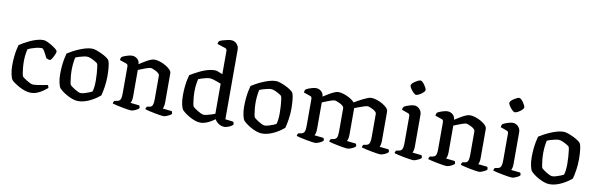

<svg xmlns="http://www.w3.org/2000/svg" viewBox="-52 -1287 5515 1774"><g transform="rotate(10 2706.0 -400.0)"><path d="M261 0Q234 0 204.5 -10.5Q175 -21 148.5 -36Q122 -51 103.5 -64.5Q85 -78 80 -85Q68 -99 60 -137Q52 -175 52 -218Q52 -259 55.5 -296.5Q59 -334 65 -364.5Q71 -395 77 -414Q90 -423 114 -437Q138 -451 168.5 -465.5Q199 -480 232 -490Q265 -500 296 -500Q311 -500 333.5 -490Q356 -480 378.5 -466Q401 -452 416.5 -439Q432 -426 433 -420Q435 -411 427.5 -392Q420 -373 409.5 -355Q399 -337 390 -329Q380 -329 369.5 -332Q359 -335 351 -339Q345 -352 335 -372Q325 -392 314.5 -408Q304 -424 294 -424Q267 -424 241 -417.5Q215 -411 195 -403.5Q175 -396 165 -391Q162 -381 158.5 -362Q155 -343 153 -321Q151 -299 151 -280Q151 -247 154 -215Q157 -183 161 -161Q165 -139 169 -134Q171 -131 183 -122.5Q195 -114 211.5 -103.5Q228 -93 244.5 -85.5Q261 -78 272 -78Q288 -78 316.5 -82Q345 -86 371 -91Q397 -96 406 -98Q410 -95 413.5 -87.5Q417 -80 417 -71Q399 -56 375.5 -39.5Q352 -23 323.5 -11.5Q295 0 261 0Z M708 0Q681 0 652.5 -10.5Q624 -21 598.5 -35.5Q573 -50 554.5 -64.5Q536 -79 530 -86Q518 -100 510 -136.5Q502 -173 502 -218Q502 -258 505.5 -294.5Q509 -331 515 -362Q521 -393 527 -414Q541 -423 566.5 -437.5Q592 -452 623.5 -466Q655 -480 688.5 -490Q722 -500 752 -500Q770 -500 794.5 -491.5Q819 -483 844.5 -471Q870 -459 889 -446Q908 -433 915 -424Q923 -414 927.5 -387Q932 -360 934 -329.5Q936 -299 936 -277Q936 -222 928 -171Q920 -120 911 -89Q899 -78 877.5 -63Q856 -48 828.5 -33.5Q801 -19 770 -9.5Q739 0 708 0ZM720 -77Q734 -77 756 -83.5Q778 -90 797.5 -98Q817 -106 824 -110Q831 -127 834 -156.5Q837 -186 837 -212Q837 -245 834.5 -280Q832 -315 828.5 -341Q825 -367 821 -372Q818 -377 800 -388Q782 -399 759.5 -409Q737 -419 719 -419Q708 -419 686.5 -414.5Q665 -410 644 -403.5Q623 -397 613 -392Q610 -382 607 -362.5Q604 -343 602 -321Q600 -299 600 -280Q600 -244 603 -212.5Q606 -181 610 -160Q614 -139 617 -134Q620 -131 632 -121.5Q644 -112 660 -102Q676 -92 692.5 -84.5Q709 -77 720 -77Z M1204 0Q1196 0 1172.5 -3.5Q1149 -7 1120 -12.5Q1091 -18 1065.5 -24Q1040 -30 1028 -34Q1028 -42 1031.5 -49Q1035 -56 1038 -60L1066 -65Q1083 -68 1092.5 -82.5Q1102 -97 1102 -145V-394Q1102 -402 1099 -409Q1096 -416 1087 -419L1023 -441Q1025 -455 1028 -462Q1031 -469 1035 -472Q1052 -482 1080.5 -491Q1109 -500 1127 -500Q1156 -500 1177.5 -481Q1199 -462 1199 -433Q1223 -448 1248 -463.5Q1273 -479 1296.5 -489.5Q1320 -500 1338 -500Q1361 -500 1389.5 -491Q1418 -482 1444 -467Q1470 -452 1486.5 -435Q1503 -418 1503 -401V-125Q1503 -105 1499 -89.5Q1495 -74 1491 -68L1577 -59Q1579 -56 1581.5 -49.5Q1584 -43 1584 -35Q1579 -27 1564.5 -19Q1550 -11 1534.5 -5.5Q1519 0 1508 0Q1500 0 1476.5 -3.5Q1453 -7 1424.5 -12.5Q1396 -18 1371 -24Q1346 -30 1334 -34Q1334 -43 1337.5 -49.5Q1341 -56 1344 -60L1369 -64Q1379 -66 1386.5 -71.5Q1394 -77 1398.5 -93.5Q1403 -110 1403 -145V-362Q1403 -372 1392.5 -382Q1382 -392 1366.5 -400Q1351 -408 1337 -413Q1323 -418 1316 -418Q1309 -418 1293.5 -413.5Q1278 -409 1260 -402Q1242 -395 1226 -388.5Q1210 -382 1202 -379V-127Q1202 -108 1198 -92Q1194 -76 1189 -68L1272 -59Q1274 -56 1276.5 -49.5Q1279 -43 1279 -35Q1274 -27 1260 -19Q1246 -11 1230.5 -5.5Q1215 0 1204 0Z M1855 0Q1829 0 1801 -10.5Q1773 -21 1748 -35.5Q1723 -50 1705.5 -63.5Q1688 -77 1682 -84Q1669 -99 1661 -135.5Q1653 -172 1653 -218Q1653 -259 1656.5 -296.5Q1660 -334 1666 -364.5Q1672 -395 1678 -414Q1692 -423 1717.5 -437.5Q1743 -452 1774.5 -466.5Q1806 -481 1839.5 -490.5Q1873 -500 1904 -500Q1919 -500 1939 -492Q1959 -484 1978 -476V-694Q1978 -701 1975 -708.5Q1972 -716 1962 -719L1885 -744Q1886 -754 1889 -761Q1892 -768 1895 -772Q1905 -778 1926 -784.5Q1947 -791 1970 -795.5Q1993 -800 2006 -800Q2035 -800 2056.5 -778Q2078 -756 2078 -725V-71L2153 -62Q2155 -59 2158 -51.5Q2161 -44 2161 -36Q2154 -27 2139 -18.5Q2124 -10 2107.5 -5Q2091 0 2080 0Q2060 0 2042 -8Q2024 -16 2010.5 -29Q1997 -42 1989 -56Q1971 -42 1948.5 -29Q1926 -16 1902.5 -8Q1879 0 1855 0ZM1874 -77Q1884 -77 1901.5 -81Q1919 -85 1940 -91.5Q1961 -98 1978 -105V-387Q1960 -394 1940 -401.5Q1920 -409 1901.5 -414Q1883 -419 1870 -419Q1859 -419 1838 -414.5Q1817 -410 1796.5 -403.5Q1776 -397 1766 -392Q1763 -382 1759.5 -363Q1756 -344 1754 -321.5Q1752 -299 1752 -278Q1752 -243 1755 -212Q1758 -181 1762 -160Q1766 -139 1770 -134Q1773 -130 1785.5 -121Q1798 -112 1814 -102Q1830 -92 1846.5 -84.5Q1863 -77 1874 -77Z M2434 0Q2407 0 2378.5 -10.5Q2350 -21 2324.5 -35.5Q2299 -50 2280.5 -64.5Q2262 -79 2256 -86Q2244 -100 2236 -136.5Q2228 -173 2228 -218Q2228 -258 2231.5 -294.5Q2235 -331 2241 -362Q2247 -393 2253 -414Q2267 -423 2292.5 -437.5Q2318 -452 2349.5 -466Q2381 -480 2414.5 -490Q2448 -500 2478 -500Q2496 -500 2520.5 -491.5Q2545 -483 2570.5 -471Q2596 -459 2615 -446Q2634 -433 2641 -424Q2649 -414 2653.5 -387Q2658 -360 2660 -329.5Q2662 -299 2662 -277Q2662 -222 2654 -171Q2646 -120 2637 -89Q2625 -78 2603.5 -63Q2582 -48 2554.5 -33.5Q2527 -19 2496 -9.5Q2465 0 2434 0ZM2446 -77Q2460 -77 2482 -83.5Q2504 -90 2523.5 -98Q2543 -106 2550 -110Q2557 -127 2560 -156.5Q2563 -186 2563 -212Q2563 -245 2560.5 -280Q2558 -315 2554.5 -341Q2551 -367 2547 -372Q2544 -377 2526 -388Q2508 -399 2485.5 -409Q2463 -419 2445 -419Q2434 -419 2412.5 -414.5Q2391 -410 2370 -403.5Q2349 -397 2339 -392Q2336 -382 2333 -362.5Q2330 -343 2328 -321Q2326 -299 2326 -280Q2326 -244 2329 -212.5Q2332 -181 2336 -160Q2340 -139 2343 -134Q2346 -131 2358 -121.5Q2370 -112 2386 -102Q2402 -92 2418.5 -84.5Q2435 -77 2446 -77Z M2930 0Q2922 0 2898.5 -3.5Q2875 -7 2846 -12.5Q2817 -18 2791.5 -24Q2766 -30 2754 -34Q2754 -42 2757.5 -49Q2761 -56 2764 -60L2792 -65Q2809 -68 2818.5 -82.5Q2828 -97 2828 -145V-394Q2828 -402 2825 -409Q2822 -416 2813 -419L2749 -441Q2751 -455 2754 -462Q2757 -469 2761 -472Q2778 -482 2806.5 -491Q2835 -500 2853 -500Q2882 -500 2903.5 -481Q2925 -462 2925 -433Q2949 -448 2974.5 -463.5Q3000 -479 3023.5 -489.5Q3047 -500 3064 -500Q3088 -500 3118 -490Q3148 -480 3175 -464Q3202 -448 3218 -430Q3236 -441 3257.5 -453Q3279 -465 3300.5 -475.5Q3322 -486 3340.5 -493Q3359 -500 3372 -500Q3395 -500 3423.5 -491Q3452 -482 3478 -467Q3504 -452 3520.5 -435Q3537 -418 3537 -401V-125Q3537 -103 3533 -88Q3529 -73 3526 -68L3611 -59Q3613 -57 3615.5 -50.5Q3618 -44 3618 -35Q3613 -27 3599 -19Q3585 -11 3569 -5.5Q3553 0 3543 0Q3535 0 3511 -3.5Q3487 -7 3457.5 -12.5Q3428 -18 3402.5 -24Q3377 -30 3365 -34Q3365 -44 3368.5 -50Q3372 -56 3375 -60L3402 -65Q3412 -67 3420 -72.5Q3428 -78 3433 -94.5Q3438 -111 3438 -145V-362Q3438 -372 3427.5 -382Q3417 -392 3401.5 -400Q3386 -408 3372 -413Q3358 -418 3351 -418Q3342 -418 3317.5 -410Q3293 -402 3268.5 -393Q3244 -384 3232 -379V-127Q3232 -105 3227.5 -89.5Q3223 -74 3219 -68L3304 -59Q3306 -56 3308.5 -49.5Q3311 -43 3311 -35Q3306 -27 3291.5 -19Q3277 -11 3261 -5.5Q3245 0 3234 0Q3226 0 3202.5 -3.5Q3179 -7 3150.5 -12.5Q3122 -18 3096.5 -24Q3071 -30 3059 -34Q3059 -42 3062.5 -49Q3066 -56 3069 -60L3096 -65Q3113 -68 3122.5 -82.5Q3132 -97 3132 -145V-362Q3132 -372 3121 -382Q3110 -392 3094 -400Q3078 -408 3063.5 -413Q3049 -418 3042 -418Q3035 -418 3019.5 -413.5Q3004 -409 2986 -402Q2968 -395 2952 -388.5Q2936 -382 2928 -379V-127Q2928 -108 2924 -92Q2920 -76 2915 -68L3000 -59Q3002 -56 3004.5 -50Q3007 -44 3007 -35Q3002 -27 2987.5 -19Q2973 -11 2957 -5.5Q2941 0 2930 0Z M3851 0Q3843 0 3819 -3.5Q3795 -7 3765.5 -12.5Q3736 -18 3710 -24Q3684 -30 3672 -34Q3672 -42 3675.5 -49Q3679 -56 3682 -60L3710 -65Q3721 -67 3729 -73.5Q3737 -80 3741.5 -96.5Q3746 -113 3746 -145V-394Q3746 -402 3743 -409Q3740 -416 3731 -419L3670 -441Q3671 -452 3674.5 -460.5Q3678 -469 3682 -472Q3699 -482 3727.5 -491Q3756 -500 3774 -500Q3803 -500 3824.5 -478Q3846 -456 3846 -425V-125Q3846 -105 3842 -89.5Q3838 -74 3834 -68L3920 -59Q3922 -56 3924.5 -50Q3927 -44 3927 -35Q3922 -27 3907.5 -19Q3893 -11 3877.5 -5.5Q3862 0 3851 0ZM3773 -599Q3766 -599 3755 -608Q3744 -617 3733.5 -630Q3723 -643 3716 -656Q3709 -669 3709 -677Q3709 -685 3718.5 -695Q3728 -705 3742 -714.5Q3756 -724 3770 -730.5Q3784 -737 3792 -737Q3800 -737 3810.5 -728Q3821 -719 3830.5 -705.5Q3840 -692 3846.5 -679Q3853 -666 3853 -657Q3853 -650 3844 -640Q3835 -630 3822 -620.5Q3809 -611 3795.5 -605Q3782 -599 3773 -599Z M4164 0Q4156 0 4132.5 -3.5Q4109 -7 4080 -12.5Q4051 -18 4025.5 -24Q4000 -30 3988 -34Q3988 -42 3991.5 -49Q3995 -56 3998 -60L4026 -65Q4043 -68 4052.5 -82.5Q4062 -97 4062 -145V-394Q4062 -402 4059 -409Q4056 -416 4047 -419L3983 -441Q3985 -455 3988 -462Q3991 -469 3995 -472Q4012 -482 4040.5 -491Q4069 -500 4087 -500Q4116 -500 4137.5 -481Q4159 -462 4159 -433Q4183 -448 4208 -463.5Q4233 -479 4256.5 -489.5Q4280 -500 4298 -500Q4321 -500 4349.5 -491Q4378 -482 4404 -467Q4430 -452 4446.5 -435Q4463 -418 4463 -401V-125Q4463 -105 4459 -89.5Q4455 -74 4451 -68L4537 -59Q4539 -56 4541.5 -49.5Q4544 -43 4544 -35Q4539 -27 4524.5 -19Q4510 -11 4494.5 -5.5Q4479 0 4468 0Q4460 0 4436.5 -3.5Q4413 -7 4384.5 -12.5Q4356 -18 4331 -24Q4306 -30 4294 -34Q4294 -43 4297.5 -49.5Q4301 -56 4304 -60L4329 -64Q4339 -66 4346.5 -71.5Q4354 -77 4358.5 -93.5Q4363 -110 4363 -145V-362Q4363 -372 4352.5 -382Q4342 -392 4326.5 -400Q4311 -408 4297 -413Q4283 -418 4276 -418Q4269 -418 4253.5 -413.5Q4238 -409 4220 -402Q4202 -395 4186 -388.5Q4170 -382 4162 -379V-127Q4162 -108 4158 -92Q4154 -76 4149 -68L4232 -59Q4234 -56 4236.5 -49.5Q4239 -43 4239 -35Q4234 -27 4220 -19Q4206 -11 4190.5 -5.5Q4175 0 4164 0Z M4777 0Q4769 0 4745 -3.5Q4721 -7 4691.5 -12.5Q4662 -18 4636 -24Q4610 -30 4598 -34Q4598 -42 4601.5 -49Q4605 -56 4608 -60L4636 -65Q4647 -67 4655 -73.5Q4663 -80 4667.5 -96.5Q4672 -113 4672 -145V-394Q4672 -402 4669 -409Q4666 -416 4657 -419L4596 -441Q4597 -452 4600.5 -460.5Q4604 -469 4608 -472Q4625 -482 4653.5 -491Q4682 -500 4700 -500Q4729 -500 4750.5 -478Q4772 -456 4772 -425V-125Q4772 -105 4768 -89.5Q4764 -74 4760 -68L4846 -59Q4848 -56 4850.5 -50Q4853 -44 4853 -35Q4848 -27 4833.5 -19Q4819 -11 4803.5 -5.5Q4788 0 4777 0ZM4699 -599Q4692 -599 4681 -608Q4670 -617 4659.5 -630Q4649 -643 4642 -656Q4635 -669 4635 -677Q4635 -685 4644.5 -695Q4654 -705 4668 -714.5Q4682 -724 4696 -730.5Q4710 -737 4718 -737Q4726 -737 4736.5 -728Q4747 -719 4756.5 -705.5Q4766 -692 4772.5 -679Q4779 -666 4779 -657Q4779 -650 4770 -640Q4761 -630 4748 -620.5Q4735 -611 4721.5 -605Q4708 -599 4699 -599Z M5132 0Q5105 0 5076.5 -10.5Q5048 -21 5022.5 -35.5Q4997 -50 4978.5 -64.5Q4960 -79 4954 -86Q4942 -100 4934 -136.5Q4926 -173 4926 -218Q4926 -258 4929.5 -294.5Q4933 -331 4939 -362Q4945 -393 4951 -414Q4965 -423 4990.5 -437.5Q5016 -452 5047.5 -466Q5079 -480 5112.5 -490Q5146 -500 5176 -500Q5194 -500 5218.5 -491.5Q5243 -483 5268.5 -471Q5294 -459 5313 -446Q5332 -433 5339 -424Q5347 -414 5351.5 -387Q5356 -360 5358 -329.5Q5360 -299 5360 -277Q5360 -222 5352 -171Q5344 -120 5335 -89Q5323 -78 5301.5 -63Q5280 -48 5252.5 -33.5Q5225 -19 5194 -9.5Q5163 0 5132 0ZM5144 -77Q5158 -77 5180 -83.5Q5202 -90 5221.5 -98Q5241 -106 5248 -110Q5255 -127 5258 -156.5Q5261 -186 5261 -212Q5261 -245 5258.5 -280Q5256 -315 5252.5 -341Q5249 -367 5245 -372Q5242 -377 5224 -388Q5206 -399 5183.5 -409Q5161 -419 5143 -419Q5132 -419 5110.5 -414.5Q5089 -410 5068 -403.5Q5047 -397 5037 -392Q5034 -382 5031 -362.5Q5028 -343 5026 -321Q5024 -299 5024 -280Q5024 -244 5027 -212.5Q5030 -181 5034 -160Q5038 -139 5041 -134Q5044 -131 5056 -121.5Q5068 -112 5084 -102Q5100 -92 5116.5 -84.5Q5133 -77 5144 -77Z"/></g></svg>

Font: Texturina Medium
Style: Regular
Weight: 500
Designer: Guillermo Torres Carreño
Foundry: Omnibus-Type
Version: Version 1.003